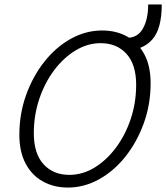

<svg xmlns="http://www.w3.org/2000/svg" viewBox="-20 -835 747 863"><path d="M67 -229Q67 -324 97.5 -408.5Q128 -493 180 -558.5Q232 -624 299 -661Q366 -698 439 -698Q503 -698 552 -670.5Q601 -643 629 -590.5Q657 -538 657 -461Q657 -366 626.5 -281.5Q596 -197 544 -131.5Q492 -66 425 -29Q358 8 285 8Q222 8 172.5 -19.5Q123 -47 95 -100Q67 -153 67 -229ZM132 -236Q132 -145 175.5 -97Q219 -49 292 -49Q351 -49 404.5 -81.5Q458 -114 500.5 -170.5Q543 -227 567.5 -300Q592 -373 592 -454Q592 -545 548.5 -593Q505 -641 432 -641Q374 -641 320 -608.5Q266 -576 223.5 -519.5Q181 -463 156.5 -390Q132 -317 132 -236ZM551 -665Q599 -665 622.5 -707Q646 -749 646 -815H707Q707 -705 664.5 -657.5Q622 -610 551 -610Z"/></svg>

Font: Radio Canada Light
Style: Italic
Weight: 300
Italic angle: -12°
Designer: Charles Daoud, Etienne Aubert Bonn, Alexandre Saumier Demers, Jacques Le Bailly
Foundry: Radio-Canada
Version: Version 2.104; ttfautohint (v1.8.4.7-5d5b);gftools[0.9.28.de